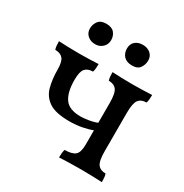

<svg xmlns="http://www.w3.org/2000/svg" viewBox="-151 -761 850 885"><g transform="rotate(30 273.5 -318.5)"><path d="M511 3Q489 2 461.5 1Q434 0 404 0Q379 0 356 0.5Q333 1 314.5 1.5Q296 2 283 3Q283 -8 284 -19Q285 -30 288 -40Q327 -40 343.5 -54Q360 -68 360 -110V-331Q360 -383 346.5 -400.5Q333 -418 305 -418Q302 -427 301 -437.5Q300 -448 300 -461Q320 -460 347.5 -459Q375 -458 405 -458Q435 -458 462.5 -459Q490 -460 511 -461Q511 -448 510 -437.5Q509 -427 506 -418Q478 -418 464.5 -400.5Q451 -383 451 -331V-127Q451 -75 464.5 -57.5Q478 -40 506 -40Q509 -31 510 -20.5Q511 -10 511 3ZM240 -165Q167 -165 132 -188.5Q97 -212 86 -253Q75 -294 75 -345Q75 -386 61.5 -402Q48 -418 20 -418Q17 -427 16 -437.5Q15 -448 15 -461Q36 -460 63.5 -459Q91 -458 121 -458Q151 -458 178.5 -459Q206 -460 226 -461Q226 -448 225 -437.5Q224 -427 221 -418Q193 -418 179.5 -402Q166 -386 166 -343Q166 -277 189.5 -243.5Q213 -210 274 -210Q290 -210 315.5 -214Q341 -218 363 -227V-187Q338 -177 306.5 -171Q275 -165 240 -165ZM362 -532Q333 -532 318 -548Q303 -564 303 -589Q303 -613 318.5 -626.5Q334 -640 359 -640Q384 -640 400 -626Q416 -612 416 -589Q416 -568 404 -550Q392 -532 362 -532ZM166 -532Q141 -532 125 -546.5Q109 -561 109 -583Q109 -605 122 -622.5Q135 -640 164 -640Q194 -640 207.5 -624Q221 -608 221 -585Q221 -562 205 -547Q189 -532 166 -532Z"/></g></svg>

Font: Vollkorn
Style: Regular
Weight: 400
Designer: Friedrich Althausen
Foundry: Friedrich Althausen
Version: Version 4.104